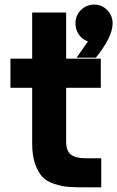

<svg xmlns="http://www.w3.org/2000/svg" viewBox="-20 -804 504 825"><path d="M357.9 -626Q333 -634.8 318.6 -655.8Q304.2 -676.8 304.2 -703.1Q304.2 -737.3 327.6 -760.7Q351.1 -784.2 384.8 -784.2Q418 -784.2 440.9 -760.5Q463.9 -736.8 463.9 -703.1Q463.9 -646 392.1 -556.2H309.1ZM346.2 1Q302.2 1 274.7 -1Q247.1 -2.9 214.1 -13.4Q181.2 -23.9 162.6 -43.5Q144 -63 131.1 -98.9Q118.2 -134.8 118.2 -187V-426.8H24.9V-551.8H118.2V-750H264.2V-551.8H413.1V-426.8H264.2V-196.8Q264.2 -154.8 285.2 -139.4Q306.2 -124 346.2 -124H415V1Z"/></svg>

Font: Oakes Grotesk
Style: Bold
Weight: 700
Designer: Samuel Oakes
Foundry: Samuel Oakes
Version: Version 1.0 | wf-rip DC20170320